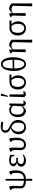

<svg xmlns="http://www.w3.org/2000/svg" viewBox="2356 -3143 982 5734"><g transform="rotate(-90 2847.0 -276.0)"><path d="M342 9Q218 9 152.5 -28.5Q87 -66 87 -156Q87 -170 88 -194.5Q89 -219 90.5 -246Q92 -273 92 -296Q92 -349 83 -388L31 -453Q65 -471 92 -480.5Q119 -490 146 -495Q155 -460 159.5 -423Q164 -386 164 -341Q164 -292 160.5 -246.5Q157 -201 157 -164Q157 -138 161 -120Q165 -102 177 -75L161 -96Q202 -72 245.5 -62Q289 -52 353 -52Q461 -52 506.5 -104Q552 -156 552 -278Q552 -306 549.5 -335Q547 -364 543 -387L491 -448Q524 -469 548 -479.5Q572 -490 598 -494Q611 -453 619 -397Q627 -341 627 -287Q627 -190 595 -124Q563 -58 500 -24.5Q437 9 342 9ZM315 195 320 -602H369L374 195Z M917 8Q864 8 823.5 -10Q783 -28 760 -60Q737 -92 737 -133Q737 -181 768.5 -216Q800 -251 858 -261Q810 -269 779.5 -297.5Q749 -326 749 -366Q749 -422 797 -458Q845 -494 929 -494Q967 -494 1004.5 -487.5Q1042 -481 1090 -463L1077 -408Q1034 -425 993 -433Q952 -441 913 -441Q866 -441 816 -427L869 -450Q846 -432 834.5 -408.5Q823 -385 823 -364Q823 -336 840 -317.5Q857 -299 884 -289.5Q911 -280 939 -280L998 -286V-230L928 -239Q898 -239 872 -226.5Q846 -214 830.5 -193Q815 -172 815 -144Q815 -101 849.5 -76.5Q884 -52 943 -52Q981 -52 1018.5 -61Q1056 -70 1097 -90L1104 -75Q1064 -33 1018.5 -12.5Q973 8 917 8ZM1059 -337 1017 -463H1090L1086 -337Z M1390 9Q1342 9 1305.5 -11Q1269 -31 1249.5 -68Q1230 -105 1230 -156Q1230 -170 1231.5 -194.5Q1233 -219 1234 -246Q1235 -273 1235 -296Q1235 -344 1226 -388L1175 -453Q1210 -471 1235.5 -480.5Q1261 -490 1290 -495Q1299 -459 1303 -419.5Q1307 -380 1307 -341Q1307 -308 1305.5 -275.5Q1304 -243 1302.5 -213Q1301 -183 1301 -157Q1301 -137 1302.5 -121Q1304 -105 1307.5 -91.5Q1311 -78 1317 -65L1302 -88Q1323 -69 1346 -60.5Q1369 -52 1397 -52Q1467 -52 1498.5 -102Q1530 -152 1530 -263Q1530 -296 1527.5 -330Q1525 -364 1521 -387L1467 -448Q1500 -468 1524 -479Q1548 -490 1575 -494Q1589 -458 1596.5 -402.5Q1604 -347 1604 -292Q1604 -197 1578.5 -129.5Q1553 -62 1505 -26.5Q1457 9 1390 9Z M1915 9Q1851 9 1803.5 -19Q1756 -47 1730 -97.5Q1704 -148 1704 -216Q1704 -277 1729.5 -326Q1755 -375 1801 -406.5Q1847 -438 1909 -446L1948 -437Q1871 -418 1826.5 -360.5Q1782 -303 1782 -224Q1782 -169 1799 -128.5Q1816 -88 1846.5 -66Q1877 -44 1918 -44Q1948 -44 1976 -53Q2004 -62 2035 -81L2000 -48Q2026 -87 2039 -132.5Q2052 -178 2052 -231Q2052 -302 2019.5 -351Q1987 -400 1918 -430Q1856 -457 1819 -483Q1782 -509 1765.5 -538Q1749 -567 1749 -603Q1749 -671 1800 -708Q1851 -745 1943 -745Q1979 -745 2012.5 -740.5Q2046 -736 2078 -726L2069 -669Q2019 -678 1971.5 -682.5Q1924 -687 1878 -687Q1861 -688 1845 -687.5Q1829 -687 1812 -686L1874 -708Q1819 -667 1819 -608Q1819 -578 1830 -556Q1841 -534 1869 -515.5Q1897 -497 1947 -474Q2041 -432 2086 -372Q2131 -312 2131 -231Q2131 -161 2103.5 -106.5Q2076 -52 2027.5 -21.5Q1979 9 1915 9Z M2427 8Q2424 8 2421 8.5Q2418 9 2415 9Q2354 9 2309 -21.5Q2264 -52 2239.5 -107Q2215 -162 2215 -233Q2215 -311 2243 -369.5Q2271 -428 2320 -460Q2369 -492 2432 -492Q2467 -492 2494.5 -479.5Q2522 -467 2542.5 -447Q2563 -427 2577 -403L2561 -366Q2548 -384 2529.5 -400.5Q2511 -417 2485.5 -427.5Q2460 -438 2427 -438Q2398 -438 2370 -429.5Q2342 -421 2308 -401L2338 -423Q2316 -386 2304 -338.5Q2292 -291 2292 -240Q2292 -183 2309 -143Q2326 -103 2355.5 -82Q2385 -61 2424 -61Q2453 -61 2484.5 -77Q2516 -93 2547 -129V-100Q2520 -59 2489 -34Q2458 -9 2427 8ZM2632 6Q2611 6 2591 -5.5Q2571 -17 2557 -39Q2543 -61 2538 -93L2562 -488H2624L2617 -63L2714 -69Q2709 -44 2696 -27.5Q2683 -11 2666.5 -2.5Q2650 6 2632 6Z M2815 -46 2827 -484H2895V-63L2996 -69Q2991 -45 2977 -28Q2963 -11 2943.5 -2.5Q2924 6 2903 6Q2877 6 2853.5 -7.5Q2830 -21 2815 -46ZM2849 -525 2822 -532 2856 -740 2863 -747 2919 -730Q2905 -678 2887.5 -626.5Q2870 -575 2849 -525Z M3263 -425Q3237 -425 3210.5 -417Q3184 -409 3162 -395Q3140 -354 3129.5 -314.5Q3119 -275 3119 -236Q3119 -178 3136.5 -134.5Q3154 -91 3185 -67Q3216 -43 3256 -43Q3296 -43 3326.5 -66.5Q3357 -90 3373 -133Q3389 -176 3389 -235Q3389 -274 3381.5 -307.5Q3374 -341 3357 -373.5Q3340 -406 3312 -442L3359 -443Q3463 -362 3463 -229Q3463 -159 3436 -105.5Q3409 -52 3361.5 -21.5Q3314 9 3252 9Q3189 9 3141 -21.5Q3093 -52 3066.5 -107Q3040 -162 3040 -234Q3040 -310 3068.5 -366Q3097 -422 3148.5 -453Q3200 -484 3269 -484H3489L3486 -425Z M3796 9Q3734 9 3689 -36Q3644 -81 3619 -162.5Q3594 -244 3594 -353Q3594 -470 3619.5 -556.5Q3645 -643 3691 -690Q3737 -737 3801 -737Q3863 -737 3909 -692Q3955 -647 3980 -565Q4005 -483 4005 -373Q4005 -256 3979.5 -170.5Q3954 -85 3907 -38Q3860 9 3796 9ZM3801 -40Q3831 -40 3855 -60.5Q3879 -81 3895.5 -122.5Q3912 -164 3921 -225.5Q3930 -287 3930 -368Q3930 -447 3921 -506Q3912 -565 3895 -605Q3878 -645 3853.5 -665.5Q3829 -686 3798 -686Q3773 -686 3750.5 -674Q3728 -662 3707 -637Q3688 -576 3679 -503Q3670 -430 3670 -357Q3670 -281 3679 -222Q3688 -163 3705.5 -122.5Q3723 -82 3747.5 -61Q3772 -40 3801 -40ZM3626 -343V-387L3971 -393V-343Z M4448 194 4442 184 4457 -379 4528 -414V194ZM4233 -376 4232 -396Q4259 -424 4289 -449.5Q4319 -475 4353 -492Q4358 -492 4362.5 -492.5Q4367 -493 4371 -493Q4417 -493 4456.5 -474Q4496 -455 4528 -414L4457 -379Q4404 -424 4348 -424Q4290 -424 4233 -376ZM4155 0 4166 -388 4114 -453Q4142 -468 4171 -479Q4200 -490 4230 -495L4238 -396V0Z M4877 -425Q4851 -425 4824.5 -417Q4798 -409 4776 -395Q4754 -354 4743.5 -314.5Q4733 -275 4733 -236Q4733 -178 4750.5 -134.5Q4768 -91 4799 -67Q4830 -43 4870 -43Q4910 -43 4940.5 -66.5Q4971 -90 4987 -133Q5003 -176 5003 -235Q5003 -274 4995.5 -307.5Q4988 -341 4971 -373.5Q4954 -406 4926 -442L4973 -443Q5077 -362 5077 -229Q5077 -159 5050 -105.5Q5023 -52 4975.5 -21.5Q4928 9 4866 9Q4803 9 4755 -21.5Q4707 -52 4680.5 -107Q4654 -162 4654 -234Q4654 -310 4682.5 -366Q4711 -422 4762.5 -453Q4814 -484 4883 -484H5103L5100 -425Z M5532 194 5526 184 5541 -379 5612 -414V194ZM5317 -376 5316 -396Q5343 -424 5373 -449.5Q5403 -475 5437 -492Q5442 -492 5446.5 -492.5Q5451 -493 5455 -493Q5501 -493 5540.5 -474Q5580 -455 5612 -414L5541 -379Q5488 -424 5432 -424Q5374 -424 5317 -376ZM5239 0 5250 -388 5198 -453Q5226 -468 5255 -479Q5284 -490 5314 -495L5322 -396V0Z"/></g></svg>

Font: Piazzolla 24pt
Style: Regular
Weight: 400
Designer: Juan Pablo del Peral
Foundry: Huerta Tipografica
Version: Version 2.005